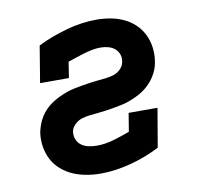

<svg xmlns="http://www.w3.org/2000/svg" viewBox="-66 -609 732 688"><g transform="rotate(-10 300.0 -265.0)"><path d="M248 8Q222 8 196 3.5Q170 -1 147 -11Q124 -21 105 -37.5Q86 -54 74.5 -76Q63 -98 59 -124Q55 -150 59 -176Q62 -190 67.5 -204.5Q73 -219 81 -231.5Q89 -244 100 -255Q111 -266 124 -274.5Q137 -283 151 -289.5Q165 -296 179 -301Q193 -306 207.5 -309Q222 -312 236.5 -314.5Q251 -317 265.5 -319Q280 -321 294.5 -322.5Q309 -324 323.5 -325.5Q338 -327 352.5 -331.5Q367 -336 378.5 -347.5Q390 -359 392 -374Q395 -388 390 -401Q385 -414 375 -422Q365 -430 351.5 -433.5Q338 -437 324 -437Q309 -437 293.5 -434Q278 -431 263 -426.5Q248 -422 233 -417Q218 -412 203 -407L194 -349H89L111 -482Q136 -495 163.5 -505Q191 -515 217.5 -522.5Q244 -530 272 -534Q300 -538 327 -538Q352 -538 377.5 -533.5Q403 -529 425.5 -518.5Q448 -508 465.5 -491.5Q483 -475 494 -453Q505 -431 508.5 -405.5Q512 -380 508 -355Q506 -340 500.5 -326Q495 -312 486.5 -299Q478 -286 467 -275Q456 -264 443.5 -255.5Q431 -247 417 -240.5Q403 -234 389 -229Q375 -224 360 -221Q345 -218 331 -215.5Q317 -213 302.5 -211Q288 -209 273.5 -207.5Q259 -206 244 -204.5Q229 -203 215 -198.5Q201 -194 189 -182.5Q177 -171 175 -157Q173 -142 178.5 -128.5Q184 -115 195.5 -107Q207 -99 221.5 -96Q236 -93 251 -93Q281 -93 311.5 -102Q342 -111 372 -122L383 -189H488L464 -48Q439 -35 411.5 -24.5Q384 -14 357 -7Q330 0 302.5 4Q275 8 248 8Z"/></g></svg>

Font: Iosevka Slab Extended
Style: Bold Italic
Weight: 700
Width: 7
Italic angle: -9°
Monospace: yes
Designer: Belleve Invis
Foundry: Belleve Invis
Version: Version 11.1.0; ttfautohint (v1.8.3)